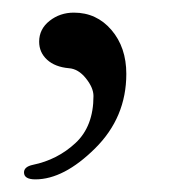

<svg xmlns="http://www.w3.org/2000/svg" viewBox="-20 -137 268 304"><path d="M36 147Q18 147 18 136Q18 127 32 124Q71 116 99.5 89.5Q128 63 128 15Q128 2 116 -13Q104 -28 89 -29Q67 -31 54.5 -42.5Q42 -54 42 -71Q42 -91 58.5 -104Q75 -117 97 -117Q133 -117 156.5 -89.5Q180 -62 180 -20Q180 49 130.5 98Q81 147 36 147Z"/></svg>

Font: EB Garamond SC 12
Style: Regular
Weight: 400
Version: Version 0.016 ; ttfautohint (v0.97) -l 8 -r 50 -G 200 -x 0 -